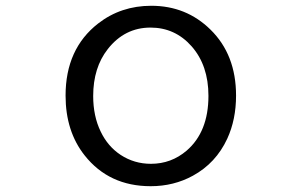

<svg xmlns="http://www.w3.org/2000/svg" viewBox="-20 -600 1040 662"><path d="M501.5 -580.1Q622.1 -580.1 705.6 -498Q793.9 -411.6 793.9 -270.5Q793.9 -188 763.7 -122.1Q724.6 -37.6 645 5.9Q579.1 42 499.5 42Q356 42 272 -64Q206.1 -147 206.1 -270.5Q206.1 -431.6 318.4 -519Q397 -580.1 501.5 -580.1ZM499 -504.9Q409.7 -504.9 351.6 -430.7Q301.3 -366.7 301.3 -269Q301.3 -199.7 327.1 -146.5Q351.6 -95.2 396 -65.9Q442.9 -35.2 500.5 -35.2Q570.3 -35.2 623.5 -80.6Q698.7 -145.5 698.7 -269.5Q698.7 -374.5 640.6 -440.4Q583.5 -504.9 499 -504.9Z"/></svg>

Font: BIZ UDGothic
Style: Regular
Weight: 400
Monospace: yes
Designer: TypeBank Co., Ltd.
Foundry: Morisawa Inc.
Version: Version 1.05